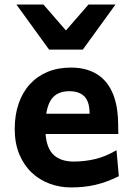

<svg xmlns="http://www.w3.org/2000/svg" viewBox="-20 -801 582 833"><path d="M177.7 -219.7Q182.6 -156.2 213.6 -128.2Q244.6 -100.1 299.8 -100.1Q348.1 -100.1 393.8 -111.1Q439.5 -122.1 485.4 -149.4L495.6 -36.6Q469.2 -23.4 444.1 -14.2Q418.9 -4.9 393.8 1Q368.7 6.8 342.3 9.5Q315.9 12.2 287.6 12.2Q239.3 12.2 195.1 -4.2Q150.9 -20.5 117.2 -52.5Q83.5 -84.5 63.7 -131.8Q43.9 -179.2 43.9 -241.7Q43.9 -302.2 60.8 -351.3Q77.6 -400.4 109.4 -435.3Q141.1 -470.2 186 -489Q231 -507.8 287.6 -507.8Q328.6 -507.8 359.6 -497.8Q390.6 -487.8 413.3 -470.5Q436 -453.1 451.4 -429.4Q466.8 -405.8 475.8 -378.2Q484.9 -350.6 488.8 -320.3Q492.7 -290 492.7 -259.8V-251Q492.7 -245.6 492.9 -239.7Q493.2 -233.9 493.2 -228.5V-219.7ZM280.8 -405.3Q238.3 -405.3 213.6 -382.6Q189 -359.9 180.7 -307.6H368.7Q368.7 -359.4 346.4 -382.3Q324.2 -405.3 280.8 -405.3ZM481 -781.2 339.4 -585.9H192.9L51.3 -781.2H168.5L266.1 -668.9L363.8 -781.2Z"/></svg>

Font: Andika New Basic
Style: Bold
Weight: 700
Designer: Victor Gaultney, Annie Olsen, Pablo Ugerman
Foundry: SIL International
Version: Version 5.500; ttfautohint (v1.8.3)